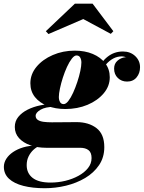

<svg xmlns="http://www.w3.org/2000/svg" viewBox="-94 -738 762 1018"><path d="M143.5 260Q79 260 30 247.5Q-19 235 -46.2 209.8Q-73.5 184.5 -73.5 146.5Q-73.5 124.5 -60.8 104.2Q-48 84 -24.8 68.2Q-1.5 52.5 29.5 43.2Q60.5 34 97.5 34H118Q99.5 41.5 83.5 56.2Q67.5 71 57.5 91.5Q47.5 112 47.5 137.5Q47.5 180.5 79 205.2Q110.5 230 174.5 230Q213.5 230 252 220.8Q290.5 211.5 322 194.2Q353.5 177 372.5 153.2Q391.5 129.5 391.5 100Q391.5 70.5 375.2 58Q359 45.5 330.5 45.5Q321 45.5 302 45.5Q283 45.5 259.8 45.5Q236.5 45.5 214 45.5Q191.5 45.5 174 45.5Q156.5 45.5 150 45.5Q105 45.5 67.5 32.5Q30 19.5 7.2 -5.2Q-15.5 -30 -15.5 -65Q-15.5 -95.5 3 -118.2Q21.5 -141 52.2 -156.5Q83 -172 120 -179.5Q157 -187 194.5 -187L193.5 -171.5Q147 -171.5 121 -156.2Q95 -141 95 -124Q95 -110 106.5 -102.2Q118 -94.5 137.5 -92Q157 -89.5 180.5 -89.5Q198 -89.5 223.2 -89.8Q248.5 -90 273 -90.2Q297.5 -90.5 311.5 -90.5Q376 -90.5 417.5 -58.8Q459 -27 459 42Q459 96.5 431.2 137.5Q403.5 178.5 357.5 205.8Q311.5 233 255.8 246.5Q200 260 143.5 260ZM252.5 -160Q199.5 -160 157.5 -176.5Q115.5 -193 91.2 -223.5Q67 -254 67 -296.5Q67 -344.5 99.5 -383.8Q132 -423 185.8 -446.2Q239.5 -469.5 302.5 -469.5Q356 -469.5 397.8 -452Q439.5 -434.5 463.8 -402.8Q488 -371 488 -328.5Q488 -281 455.5 -242.8Q423 -204.5 369.8 -182.2Q316.5 -160 252.5 -160ZM243.5 -186Q255.5 -186 268.5 -202.8Q281.5 -219.5 293.8 -246.5Q306 -273.5 316 -303.8Q326 -334 331.8 -361.5Q337.5 -389 337.5 -406.5Q337.5 -422 331.2 -433Q325 -444 311.5 -444Q300 -444 286.8 -427Q273.5 -410 261.2 -383.2Q249 -356.5 239.2 -326.2Q229.5 -296 223.8 -268.5Q218 -241 218 -224Q218 -208 224.2 -197Q230.5 -186 243.5 -186ZM558 -465Q597 -465 622.8 -440.8Q648.5 -416.5 648.5 -381.5Q648.5 -350 630.2 -327.8Q612 -305.5 579.5 -305.5Q550.5 -305.5 530.8 -324.5Q511 -343.5 511 -374.5Q511 -400.5 529 -416.2Q547 -432 570.5 -434.5Q578 -433.5 584.2 -429Q590.5 -424.5 594 -417Q588.5 -426.5 576.8 -432.8Q565 -439 551 -439Q528 -439 507 -428Q486 -417 467.5 -395.8Q449 -374.5 434 -344L415 -354.5Q441.5 -410 476.8 -437.5Q512 -465 558 -465ZM163 -557.5 149 -572.5 303 -718.5H397L507 -572.5L493.5 -558.5L347.5 -637Z"/></svg>

Font: Bodoni Moda 9pt ExtraBold
Style: Italic
Weight: 800
Italic angle: -13°
Designer: Owen Earl
Foundry: indestructible type
Version: Version 2.004